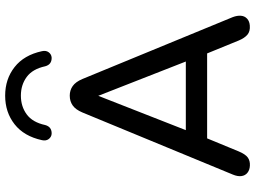

<svg xmlns="http://www.w3.org/2000/svg" viewBox="-140 -822 971 730"><g transform="rotate(-90 345.0 -457.5)"><path d="M45.9 -57.6 281.9 -629.2Q292.7 -655 308.6 -666.1Q324.5 -677.3 345.8 -677.3Q366.4 -677.3 382.3 -666.1Q398.2 -655 409.1 -629.2L644.4 -57.6Q650.8 -40.5 649.6 -26.3Q648.4 -12.1 638.5 -3Q628.7 6.1 612.3 7.3Q590.9 9.1 577.8 -1.6Q564.8 -12.4 555.4 -35L496.1 -180.2L544.1 -155H146.7L193.8 -180.2L133.9 -35Q123.1 -9.3 110.5 -0.3Q97.8 8.7 79.6 7.6Q63.3 6.9 52.6 -1.7Q41.9 -10.3 40 -24.7Q38.1 -39 45.9 -57.6ZM206 -213.8 179.2 -236H509.7L484.3 -213.8L345.2 -568.9ZM176.6 -783.1Q191.5 -851.3 237.1 -887.1Q282.8 -922.9 345.8 -922.9Q408.8 -922.9 454.4 -887.1Q500.1 -851.3 514.9 -783.1Q518.4 -767.8 510.9 -757.6Q503.4 -747.4 491.4 -746.2Q480.5 -745.6 472.6 -749.8Q464.6 -754.1 460.8 -762.2Q459.4 -764.2 457.5 -770.7Q447.1 -818.7 417 -840.9Q386.8 -863.1 345.8 -863.1Q304.8 -863.1 274.6 -840.9Q244.4 -818.7 234.1 -770.7Q232.2 -764.2 230.8 -762.2Q226.9 -754.1 219 -749.8Q211 -745.6 200.1 -746.2Q188.1 -747.4 180.6 -757.6Q173.1 -767.8 176.6 -783.1Z"/></g></svg>

Font: SN Pro Thin
Style: Regular
Weight: 200
Designer: Tobias Whetton
Foundry: Supernotes
Version: Version 1.003;Glyphs 3.3 (3324)